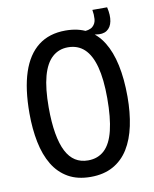

<svg xmlns="http://www.w3.org/2000/svg" viewBox="-85 -808 707 884"><g transform="rotate(-10 269.0 -366.0)"><path d="M403 -630 344 -635 340 -653Q379 -653 394 -666.5Q409 -680 410.5 -701Q412 -722 408 -744H477Q486 -706 480.5 -678Q475 -650 455.5 -637Q436 -624 403 -630ZM268 12Q206 12 162.5 -13Q119 -38 92 -83Q65 -128 52.5 -190Q40 -252 40 -325Q40 -439 65.5 -516Q91 -593 142 -632.5Q193 -672 269 -672Q328 -672 371 -649Q414 -626 442 -581Q470 -536 484 -471Q498 -406 498 -323Q498 -249 485 -187.5Q472 -126 444.5 -81.5Q417 -37 373 -12.5Q329 12 268 12ZM269 -65Q315 -65 345.5 -93.5Q376 -122 390.5 -181.5Q405 -241 405 -332Q405 -421 389.5 -479Q374 -537 343.5 -565.5Q313 -594 267 -594Q224 -594 193.5 -566.5Q163 -539 147.5 -482Q132 -425 132 -336Q132 -266 141 -214.5Q150 -163 167 -130Q184 -97 209.5 -81Q235 -65 269 -65Z"/></g></svg>

Font: Bricolage Grotesque 72pt SemiCondensed
Style: Regular
Weight: 400
Width: 4
Designer: Mathieu Triay
Foundry: Atelier Triay
Version: Version 1.001;gftools[0.9.33.dev8+g029e19f]